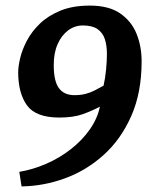

<svg xmlns="http://www.w3.org/2000/svg" viewBox="-20 -649 550 686"><path d="M57 17 49 -35Q97 -43 144.5 -63.5Q192 -84 232.5 -115.5Q273 -147 300.5 -186Q328 -225 337 -268Q309 -253 275.5 -241Q242 -229 192 -229Q108 -229 76.5 -272.5Q45 -316 45 -391Q45 -411 52 -441Q59 -471 76 -503.5Q93 -536 122.5 -564.5Q152 -593 196 -611Q240 -629 301 -629Q369 -629 409.5 -601Q450 -573 468 -528Q486 -483 486 -430Q486 -318 449 -234.5Q412 -151 350.5 -95.5Q289 -40 212.5 -12Q136 16 57 17ZM246 -309Q268 -309 285.5 -313.5Q303 -318 318.5 -326Q334 -334 350 -343Q356 -369 359 -400Q362 -431 362 -456Q362 -487 354.5 -509.5Q347 -532 328.5 -545Q310 -558 276 -558Q247 -558 223.5 -540.5Q200 -523 186 -491.5Q172 -460 172 -417Q172 -359 190.5 -334Q209 -309 246 -309Z"/></svg>

Font: Manuale
Style: Bold Italic
Weight: 700
Italic angle: -11°
Version: Version 1.002